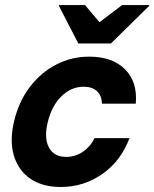

<svg xmlns="http://www.w3.org/2000/svg" viewBox="-20 -736 616 766"><path d="M222.5 10Q148.3 10 100 -23.8Q51.7 -57.5 34.6 -117.9Q17.5 -178.3 37.5 -257.5Q56.7 -334.2 100.4 -390.8Q144.2 -447.5 205 -478.8Q265.8 -510 335.8 -510Q428.3 -510 478.8 -459.6Q529.2 -409.2 521.7 -322.5H386.7Q385.8 -355 366.7 -372.5Q347.5 -390 314.2 -390Q264.2 -390 225.4 -352.1Q186.7 -314.2 170.8 -250Q155 -185.8 175 -147.9Q195 -110 244.2 -110Q279.2 -110 309.2 -129.6Q339.2 -149.2 357.5 -185H496.7Q461.7 -92.5 387.5 -41.2Q313.3 10 222.5 10ZM292.5 -562.5 215 -712.5 215.8 -715.8H319.2L376.7 -647.5L467.5 -715.8H575.8L575 -712.5L422.5 -562.5Z"/></svg>

Font: Funnel Sans
Style: Bold Italic
Weight: 700
Italic angle: -14.036°
Designer: NORD ID, Kristian Moeller
Foundry: Dicotype
Version: Version 1.000